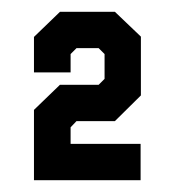

<svg xmlns="http://www.w3.org/2000/svg" viewBox="-20 -720 296 325"><path d="M37.5 -415V-534L81.5 -576.5H147L157 -586.5V-628.5L147 -638.5H109.5L99.5 -628.5V-597.5H37.5V-657.5L81.5 -700H174.5L218.5 -658V-558.5L174.5 -515H109.5L99.5 -504.5V-476.5H218V-415ZM69.5 -446H187.5H69.5V-519L98.5 -548H161.5L187.5 -575.5V-643.5L159.5 -669.5H98L69.5 -643.5V-627V-643.5L98 -669.5H159.5L187.5 -643.5V-575.5L161.5 -548H98.5L69.5 -519Z"/></svg>

Font: Tourney Thin Black
Style: Regular
Weight: 900
Version: Version 1.015